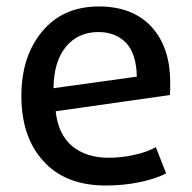

<svg xmlns="http://www.w3.org/2000/svg" viewBox="-20 -570 600 601"><path d="M512.7 -313.5Q512.7 -421.9 454.1 -486.3Q394.5 -549.8 290 -549.8Q176.8 -549.8 112.3 -471.7Q46.9 -393.6 46.9 -269.5Q46.9 -140.6 116.2 -65.4Q184.6 10.7 311.5 10.7Q367.2 10.7 418 0Q468.8 -10.7 500 -27.3Q489.3 -54.7 467.8 -109.4Q440.4 -93.8 399.4 -85Q359.4 -76.2 319.3 -76.2Q251 -76.2 206.1 -112.3Q162.1 -149.4 154.3 -221.7Q273.4 -238.3 511.7 -272.5Q512.7 -282.2 512.7 -293Q512.7 -303.7 512.7 -313.5ZM408.2 -330.1Q342.8 -321.3 147.5 -293.9Q148.4 -377.9 186.5 -423.8Q224.6 -469.7 288.1 -469.7Q341.8 -469.7 375 -435.5Q407.2 -400.4 408.2 -330.1Z"/></svg>

Font: DaxlinePro-Medium
Style: Medium
Weight: 400
Designer: Hans Reichel
Version: Version 7.502; 2006